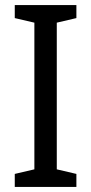

<svg xmlns="http://www.w3.org/2000/svg" viewBox="-20 -734 358 754"><path d="M280 0H38V-51L115 -69V-645L38 -663V-714H280V-663L203 -645V-69L280 -51Z"/></svg>

Font: Noto Sans Kannada SemiCondensed
Style: Regular
Weight: 400
Width: 4
Designer: Jelle Bosma - Monotype Design Team
Foundry: Monotype Imaging Inc.
Version: Version 2.005; ttfautohint (v1.8.4.7-5d5b)